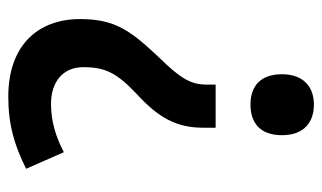

<svg xmlns="http://www.w3.org/2000/svg" viewBox="-177 -653 777 463"><g transform="rotate(-90 211.5 -421.5)"><path d="M210 -790C142 -790 92 -775 36 -747L76 -656C114 -676 152 -687 192 -687C245 -687 281 -659 281 -609C281 -557 268 -529 216 -480C158 -427 135 -383 135 -320V-290H239V-312C239 -350 254 -375 304 -426C370 -496 397 -533 397 -617C397 -720 332 -790 210 -790ZM191 -53C232 -53 264 -77 264 -130C264 -184 233 -206 191 -206C148 -206 117 -184 117 -130C117 -77 148 -53 191 -53Z"/></g></svg>

Font: Noto Sans Malayalam UI SemiCondensed SemiBold
Style: Regular
Weight: 600
Width: 4
Designer: Jelle Bosma - Monotype Design Team
Foundry: Monotype Imaging Inc.
Version: Version 2.104